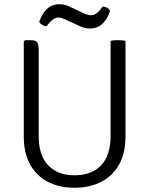

<svg xmlns="http://www.w3.org/2000/svg" viewBox="-20 -876 706 908"><path d="M573.5 -231.5Q573.5 -150 542.2 -96Q511 -42 456.5 -15Q402 12 332 12Q262.5 12 208.5 -15Q154.5 -42 123.5 -96Q92.5 -150 92.5 -231.5V-680L98.5 -686H127Q150.5 -686 156.8 -674.2Q163 -662.5 163 -640V-232.5Q163 -141.5 208 -94.2Q253 -47 333 -47Q413 -47 458 -94.2Q503 -141.5 503 -232.5V-683Q516 -686 537 -686Q558.5 -686 573.5 -683ZM289 -784Q279 -788.5 271.5 -790.8Q264 -793 255 -793Q243 -793 232 -785.2Q221 -777.5 213 -768L200 -752Q189 -752.5 179 -758.8Q169 -765 165.5 -773.5L171.5 -788Q200 -856 261 -856Q277.5 -856 291 -851.5Q304.5 -847 314.5 -842L373 -814.5Q395.5 -804 411 -804Q423 -804 433.8 -811.2Q444.5 -818.5 453 -829L466 -845Q477.5 -844.5 487.2 -838.5Q497 -832.5 500.5 -823.5L494.5 -809Q466 -741 405 -741Q388.5 -741 375 -745.5Q361.5 -750 351.5 -755Z"/></svg>

Font: Signika Negative SC Light
Style: Regular
Weight: 300
Designer: Anna Giedryś
Foundry: Anna Giedryś
Version: Version 2.000; ttfautohint (v1.8.3) -l 8 -r 50 -G 200 -x 9 -